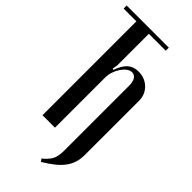

<svg xmlns="http://www.w3.org/2000/svg" viewBox="-277 -752 979 979"><g transform="rotate(45 213.0 -262.5)"><path d="M301 -677H179V-450L174 -421L181 -419Q197 -464 220 -484Q243 -504 278 -504Q324 -504 354.5 -474.5Q385 -445 385 -400V-10Q385 19 377.5 44Q370 69 353.5 91Q337 113 312 133Q287 153 252 174L241 160Q265 142 280 118.5Q295 95 295 50V-418Q295 -447 285 -462.5Q275 -478 257 -478Q243 -478 229 -467.5Q215 -457 204 -440.5Q193 -424 186 -403.5Q179 -383 179 -362V0H89V-677H-3V-699H301Z"/></g></svg>

Font: Moniqa SemBd Heading
Style: Regular
Weight: 600
Designer: Rajesh Rajput
Foundry: Rajesh Rajput
Version: Version 1.000